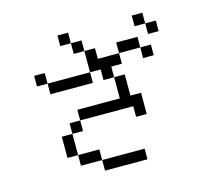

<svg xmlns="http://www.w3.org/2000/svg" viewBox="-113 -952 1225 1092"><g transform="rotate(-15 500.0 -406.0)"><path d="M625 0V-62.5H375V0ZM812.5 -562.5V-625H750V-562.5ZM875 -687.5V-750H812.5V-687.5ZM375 -62.5V-125H250V-62.5ZM250 -125Q250 -125 250 -250H187.5Q187.5 -250 187.5 -125ZM250 -250H312.5V-312.5H250ZM625 -312.5V-250H687.5Q687.5 -250 687.5 -375H625Q625 -375 625 -500H562.5Q562.5 -500 562.5 -375H312.5V-312.5ZM562.5 -500V-562.5H625V-625H500V-687.5H437.5Q437.5 -687.5 437.5 -562.5H187.5V-500H437.5V-562.5H500V-500ZM187.5 -562.5V-625H125V-562.5ZM625 -625H750V-687.5H625ZM437.5 -687.5V-750H375V-687.5ZM375 -750V-812.5H312.5V-750ZM812.5 -750V-812.5H750V-750Z"/></g></svg>

Font: Unifont
Style: Regular
Weight: 500
Version: Version 15.1.04